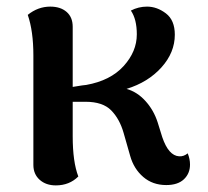

<svg xmlns="http://www.w3.org/2000/svg" viewBox="-20 -547 630 581"><path d="M548 -83Q555 -66 555 -49Q555 -22 536.5 -4.5Q518 13 483 13Q442 13 413.5 -11.5Q385 -36 374 -75L354 -145Q342 -187 316.5 -213Q291 -239 239 -239H200V-135Q200 -57 217 -13Q190 14 149 14Q119 14 100 -3Q81 -20 81 -48V-379Q81 -453 64 -502Q95 -527 132 -527Q163 -527 181.5 -511Q200 -495 200 -466V-284Q236 -290 241 -290Q314 -303 354 -347Q394 -391 394 -443Q394 -489 376 -515Q399 -527 425 -527Q455 -527 482 -506.5Q509 -486 509 -442Q509 -388 468.5 -343Q428 -298 363 -278Q395 -269 420 -241.5Q445 -214 457 -177L471 -132Q490 -76 522 -74Q536 -73 548 -83Z"/></svg>

Font: Arima Koshi Semi Bold
Style: Regular
Weight: 600
Designer: Joana Correia and Natanael Gama
Foundry: NDISCOVER
Version: Version 1.019;PS 001.019;hotconv 1.0.88;makeotf.lib2.5.64775